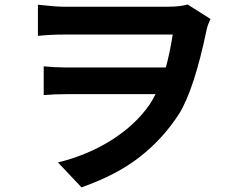

<svg xmlns="http://www.w3.org/2000/svg" viewBox="-20 -763 1040 843"><path d="M803.7 -743.2 904.3 -679.7Q891.6 -653.3 887.7 -634.8Q833 -371.1 766.6 -263.7Q696.3 -154.3 594.7 -74.7Q493.2 4.9 337.9 59.6L234.4 -49.8Q363.3 -81.1 468.8 -147.5Q574.2 -213.9 636.7 -303.7Q652.3 -328.1 663.1 -349.6H274.4Q219.7 -349.6 171.9 -345.7V-471.7Q222.7 -466.8 268.6 -466.8H708Q725.6 -529.3 738.3 -611.3H260.7Q201.2 -611.3 146.5 -605.5V-742.2Q228.5 -733.4 259.8 -733.4H712.9Q770.5 -733.4 803.7 -743.2Z"/></svg>

Font: Nasu
Style: Bold
Weight: 700
Designer: Ryoko NISHIZUKA (kana &amp; ideographs); Paul D. Hunt (Latin, Greek &amp; Cyrillic); Wenlong ZHANG (bopomofo); Sandoll C
Version: Version 2014.1215